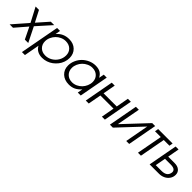

<svg xmlns="http://www.w3.org/2000/svg" viewBox="285 -1877 3386 3386"><g transform="rotate(45 1978.0 -184.0)"><path d="M7.8 0 250 -278.8 108.9 -546.9H192.9L301.8 -335.9L487.8 -546.9H573.2L333 -278.8L472.2 0H387.2L280.8 -219.2L91.8 0Z M506.8 191.9 644 -546.9H717.8L701.2 -453.1Q791.5 -560.1 936 -560.1Q1043.5 -560.1 1109.6 -495.4Q1175.8 -430.7 1175.8 -329.1Q1175.8 -274.9 1157.5 -222.7Q1139.2 -170.4 1106.2 -128.4Q1073.2 -86.4 1030.3 -54.2Q987.3 -22 934.8 -4.4Q882.3 13.2 828.1 13.2Q759.8 13.2 710 -14.4Q660.2 -42 633.8 -94.2L581.1 191.9ZM659.2 -231Q659.2 -153.8 709 -104.5Q758.8 -55.2 838.9 -55.2Q908.2 -55.2 968.5 -91.1Q1028.8 -127 1064.5 -187.5Q1100.1 -248 1100.1 -316.9Q1100.1 -395.5 1049.8 -443.8Q999.5 -492.2 917 -492.2Q866.7 -492.2 819.1 -470.5Q771.5 -448.7 736.6 -412.8Q701.7 -377 680.4 -329.1Q659.2 -281.2 659.2 -231Z M1707.5 0 1725.6 -96.2Q1671.9 -37.6 1618.4 -12.2Q1564.9 13.2 1495.6 13.2Q1384.8 13.2 1316.7 -50.5Q1248.5 -114.3 1248.5 -215.8Q1248.5 -283.7 1276.9 -347.4Q1305.2 -411.1 1352.3 -457.5Q1399.4 -503.9 1463.6 -532Q1527.8 -560.1 1595.7 -560.1Q1667 -560.1 1713.4 -533.9Q1759.8 -507.8 1790.5 -450.2L1808.6 -546.9H1882.8L1781.7 0ZM1325.7 -232.9Q1325.7 -155.3 1376.2 -105.2Q1426.8 -55.2 1506.8 -55.2Q1557.6 -55.2 1605 -77.1Q1652.3 -99.1 1686.8 -135.3Q1721.2 -171.4 1741.9 -219.5Q1762.7 -267.6 1762.7 -317.9Q1762.7 -395 1712.6 -443.6Q1662.6 -492.2 1581.5 -492.2Q1532.2 -492.2 1484.9 -470.2Q1437.5 -448.2 1402.8 -412.8Q1368.2 -377.4 1346.9 -329.8Q1325.7 -282.2 1325.7 -232.9Z M1907.2 0 2008.3 -546.9H2082L2039.1 -312H2367.2L2410.2 -546.9H2484.4L2383.3 0H2309.1L2354 -245.1H2026.4L1981.4 0Z M2508.8 0 2609.9 -546.9H2683.6L2601.6 -105L3016.6 -546.9H3090.8L2989.7 0H2916L2997.6 -441.9L2583 0Z M3208.5 0 3297.9 -480H3153.8L3165.5 -546.9H3525.9L3513.7 -480H3371.6L3282.7 0Z M3585.4 -66.9H3727.5Q3858.4 -66.9 3877.4 -164.1Q3877.4 -165.5 3878.9 -173.8Q3880.4 -182.1 3880.4 -186Q3880.4 -261.2 3763.7 -261.2H3621.6ZM3499.5 0 3600.6 -546.9H3674.3L3634.8 -328.1H3795.4Q3870.6 -328.1 3913.1 -291.5Q3955.6 -254.9 3955.6 -194.8Q3955.6 -137.2 3923.6 -92Q3891.6 -46.9 3841.6 -23.4Q3791.5 0 3734.4 0Z"/></g></svg>

Font: Involve
Style: Italic
Weight: 400
Italic angle: -10.5°
Designer: Stefan Peev
Foundry: Context Ltd.
Version: Version 1.001